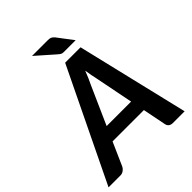

<svg xmlns="http://www.w3.org/2000/svg" viewBox="-281 -1031 1168 1168"><g transform="rotate(-45 303.0 -447.0)"><path d="M618.5 0H518Q501 0 491 -8Q481 -16 478.5 -29.5L448.5 -180.5H179L112 -29.5Q106.5 -18 94 -9Q81.5 0 66 0H-36L313.5 -723H446ZM219.5 -272H430L381 -519.5Q377 -537.5 373 -557.5Q369 -577.5 365.5 -602.5Q356 -577.5 346.8 -556.2Q337.5 -535 329.5 -519ZM332.5 -894.5Q342 -894.5 348.5 -893.8Q355 -893 360 -890.8Q365 -888.5 369.2 -885Q373.5 -881.5 379 -875.5L455.5 -774.5H354.5Q341 -774.5 333.8 -778.8Q326.5 -783 317 -791.5L200 -894.5Z"/></g></svg>

Font: Lato TR
Style: Bold Italic
Weight: 700
Italic angle: -12°
Designer: Lukasz Dziedzic
Foundry: tyPoland Lukasz Dziedzic
Version: Version 1.104 2013